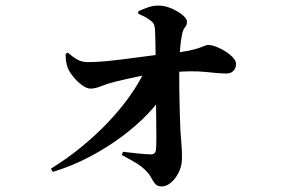

<svg xmlns="http://www.w3.org/2000/svg" viewBox="-20 -613 1040 687"><path d="M419.6 -69.9Q448.9 -66.4 474.6 -63.8Q500.4 -61.2 520 -60.6Q536.2 -60.1 538.2 -78.2Q539.5 -91.7 539.5 -122.8Q539.5 -153.9 538.8 -196.7Q538.2 -239.5 537.7 -288.5Q537.2 -337.4 537.2 -386.4Q537.2 -394.8 536.8 -416.2Q536.5 -437.7 536 -462.7Q535.5 -487.6 534.8 -505.6Q534 -518 531 -525.3Q527.9 -532.6 519.4 -538.8Q507.9 -547.9 497.4 -553.3Q486.9 -558.7 475.1 -563.4L474.6 -572.3Q487.5 -578.7 506.9 -585.8Q526.2 -593 545.6 -593Q570.6 -593 594.4 -582.4Q618.2 -571.9 633.6 -558.8Q649 -545.7 649 -535.8Q649 -522.8 641.8 -515Q634.6 -507.1 631.1 -488.5Q626.9 -465.9 624.8 -443.9Q622.7 -422 622 -405.6Q621.3 -391.5 621.3 -360.3Q621.3 -329 621.6 -290Q622 -251 623.2 -212.9Q624.5 -174.7 625.5 -146.6Q626.7 -126.9 629 -100.9Q631.2 -75 631.2 -47.1Q631.2 -20.7 620.1 2.4Q609 25.6 592.4 39.8Q575.8 54.1 559 54.1Q542.7 54.1 534.9 44.5Q527.1 34.9 520 21.2Q512.8 7.5 499.3 -5.1Q483.3 -20.3 463.3 -32Q443.3 -43.8 416.3 -58.1ZM214.8 -420.7 223.2 -424.7Q239.9 -409.3 256.4 -400Q272.8 -390.7 295.1 -390.7Q322.2 -390.7 358.3 -394Q394.5 -397.4 434.2 -402.6Q473.9 -407.8 512.3 -412.9Q550.6 -418 582.8 -421Q625 -425.6 650.9 -430.8Q676.8 -436 691.1 -441Q705.5 -446 712.7 -449.1Q719.9 -452.1 723.9 -452.1Q737.1 -452.1 754.3 -445.5Q771.5 -438.8 787.7 -428.4Q803.9 -417.9 814.2 -406.3Q824.6 -394.7 824.6 -384.5Q824.6 -369.5 815.4 -359.7Q806.1 -350 790.1 -350Q765 -350 716.4 -355.5Q667.7 -361 581 -353.7Q522.2 -349.5 475 -339.4Q427.9 -329.4 393.1 -320.9Q364.7 -314 342.4 -304.9Q320.2 -295.9 304.6 -295.9Q289.5 -295.9 271.8 -309.5Q254 -323.1 240.2 -340.9Q226.5 -358.8 222 -371.1Q218.3 -382.8 216.5 -393.6Q214.8 -404.4 214.8 -420.7ZM169.1 2.1 162 -9.3Q222 -46.6 274 -89.4Q325.9 -132.2 369 -177.9Q412.1 -223.6 444.9 -270.1Q477.8 -316.6 498.8 -361.4L576.5 -366.7L576 -290.2Q549.9 -248.7 509.1 -205.9Q468.2 -163.2 415.6 -124Q362.9 -84.7 300.7 -52Q238.5 -19.2 169.1 2.1Z"/></svg>

Font: Noto Serif TC
Style: Regular
Weight: 200
Designer: Ryoko NISHIZUKA 西塚涼子 (kana & ideographs); Frank Grießhammer (Latin, Greek & Cyrillic); Wenlong ZHANG 张文龙 (bopomofo); San
Foundry: Adobe
Version: Version 2.001;hotconv 1.1.0;makeotfexe 2.6.0